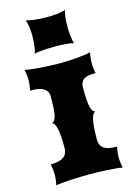

<svg xmlns="http://www.w3.org/2000/svg" viewBox="-143 -1053 785 1126"><g transform="rotate(-15 249.5 -490.5)"><path d="M53.7 0Q56.6 -12.2 58.8 -29.5Q61 -46.9 61 -65.4Q61 -82.5 58.6 -98.9Q56.2 -115.2 53.7 -127Q75.7 -127 94.5 -130.4Q113.3 -133.8 127.2 -141.8Q141.1 -149.9 149.2 -163.8Q157.2 -177.7 157.2 -198.7Q157.2 -239.7 155 -269Q152.8 -298.3 148.7 -317.4Q144.5 -336.4 138.2 -346.4Q131.8 -356.4 123.5 -358.9Q132.3 -361.8 138.7 -369.4Q145 -377 149.2 -394Q153.3 -411.1 155.3 -439.7Q157.2 -468.3 157.2 -513.2Q157.2 -532.7 148.2 -544.9Q139.2 -557.1 124.8 -564.2Q110.4 -571.3 92.8 -573.7Q75.2 -576.2 58.1 -576.2H48.8Q51.3 -587.9 53.7 -603.3Q56.2 -618.7 56.2 -635.7Q56.2 -653.8 54 -672.4Q51.8 -690.9 48.8 -703.1Q58.1 -699.7 81.3 -696.5Q104.5 -693.4 133.8 -691.2Q163.1 -689 195.3 -687.5Q227.5 -686 255.4 -686Q283.7 -686 313.5 -687.5Q343.3 -689 369.6 -691.4Q396 -693.8 416.5 -696.8Q437 -699.7 446.8 -703.1Q443.8 -690.9 441.7 -672.4Q439.5 -653.8 439.5 -635.7Q439.5 -618.7 441.9 -603.3Q444.3 -587.9 446.8 -576.2H436.5Q418.5 -576.2 403.3 -573.7Q388.2 -571.3 377 -564.2Q365.7 -557.1 359.4 -544.9Q353 -532.7 353 -513.2Q353 -468.3 355 -439.7Q356.9 -411.1 361.1 -394Q365.2 -377 371.6 -369.4Q377.9 -361.8 386.7 -358.9Q378.4 -356.4 372.1 -346.4Q365.7 -336.4 361.6 -317.4Q357.4 -298.3 355.2 -269Q353 -239.7 353 -198.7Q353 -177.7 360.1 -163.8Q367.2 -149.9 380.4 -141.8Q393.6 -133.8 412.8 -130.4Q432.1 -127 456.5 -127Q454.1 -115.2 451.7 -98.9Q449.2 -82.5 449.2 -65.4Q449.2 -46.9 451.4 -29.5Q453.6 -12.2 456.5 0Q442.4 -2.9 418.7 -5.1Q395 -7.3 366.9 -9Q338.9 -10.7 309.6 -11.5Q280.3 -12.2 255.4 -12.2Q230.5 -12.2 200.9 -11.5Q171.4 -10.7 143.3 -9Q115.2 -7.3 91.3 -5.1Q67.4 -2.9 53.7 0ZM130.9 -778.8Q133.8 -784.2 136.5 -794.9Q139.2 -805.7 140.9 -819.8Q142.6 -834 143.8 -850.3Q145 -866.7 145 -883.8Q145 -899.4 143.8 -914.3Q142.6 -929.2 140.6 -942.1Q138.7 -955.1 136 -965.3Q133.3 -975.6 130.4 -981.4Q147.9 -975.6 180.9 -971.2Q213.9 -966.8 252.4 -966.8Q270 -966.8 287.6 -967.5Q305.2 -968.3 320.8 -970.2Q336.4 -972.2 349.1 -974.9Q361.8 -977.5 369.6 -981.4Q366.7 -975.1 364.5 -964.8Q362.3 -954.6 360.6 -941.7Q358.9 -928.7 358.2 -913.8Q357.4 -898.9 357.4 -883.8Q357.4 -868.2 358.2 -853Q358.9 -837.9 360.6 -824Q362.3 -810.1 364.5 -798.3Q366.7 -786.6 369.6 -778.8Q354 -783.7 323 -786.1Q292 -788.6 253.9 -788.6Q234.9 -788.6 216.3 -787.8Q197.8 -787.1 181.4 -785.9Q165 -784.7 151.9 -783Q138.7 -781.2 130.9 -778.8Z"/></g></svg>

Font: Arbutus
Style: Regular
Weight: 400
Designer: Karolina Lach
Foundry: Sorkin Type Co.
Version: Version 1.003